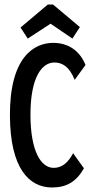

<svg xmlns="http://www.w3.org/2000/svg" viewBox="-20 -820 415 851"><path d="M103 -649 204 -715 301 -649 334 -700 215 -800H192L71 -698ZM211 11C274 11 318 -14 352 -74L304 -141C282 -99 255 -76 218 -76C161 -76 115 -151 115 -312C115 -478 166 -543 221 -543C255 -543 287 -526 311 -466L359 -532C335 -592 286 -630 216 -630C130 -630 23 -566 24 -308C25 -73 109 11 211 11Z"/></svg>

Font: Inconsolata Condensed
Style: Bold
Weight: 700
Width: 3
Monospace: yes
Designer: Raph Levien, Cyreal, Brenton Simpson
Foundry: Raph Levien, Cyreal, Google
Version: Version 3.100